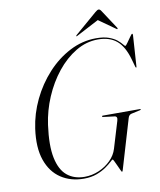

<svg xmlns="http://www.w3.org/2000/svg" viewBox="-94 -936 852 1020"><g transform="rotate(-10 332.0 -426.0)"><path d="M468 -713.5Q509.5 -713.5 536.8 -703.5Q564 -693.5 579.8 -680.2Q595.5 -667 603.5 -656.8Q611.5 -646.5 614.5 -646.5Q618 -646.5 628 -660.8Q638 -675 648 -689.2Q658 -703.5 660.5 -703.5Q664.5 -703.5 664.5 -697L653.5 -528.5Q653.5 -523 651 -523Q648.5 -523 647 -529L635 -571.5Q615 -642 577 -673.8Q539 -705.5 477 -705.5Q413.5 -705.5 356.8 -671.5Q300 -637.5 254.2 -580.2Q208.5 -523 178 -451.5Q147.5 -380 137 -304.5Q122 -195 136 -127.8Q150 -60.5 187.5 -29.8Q225 1 281.5 1Q321.5 1 358.8 -15Q396 -31 423 -58Q450 -85 460 -118.5L503.5 -262.5Q510.5 -285.5 493 -287.5L434 -295Q426.5 -296 427.5 -299Q427.5 -302.5 432 -302.5H633Q636.5 -302.5 636.5 -300Q636 -297 630 -296L584 -286Q570.5 -283 565.5 -266L486 1.5Q484 9 480.5 9Q479.5 9 474.2 -2Q469 -13 462.5 -27.5Q456 -42 450.5 -53Q445 -64 443.5 -64Q440.5 -64 428.8 -52.8Q417 -41.5 396.2 -27Q375.5 -12.5 345.5 -1.2Q315.5 10 276 10Q205 10 152.5 -24.8Q100 -59.5 76.2 -127.8Q52.5 -196 66.5 -296.5Q77.5 -375.5 113.2 -450Q149 -524.5 203.5 -584Q258 -643.5 325.8 -678.5Q393.5 -713.5 468 -713.5ZM589 -742Q586.5 -740.5 583 -744L494 -807L374 -744Q368.5 -740.5 367 -742Q365.5 -744 370 -748.5L488.5 -850.5Q501 -861.5 508 -861.5Q515 -861.5 522 -850.5L589 -748.5Q591.5 -744 589 -742Z"/></g></svg>

Font: Fraunces 144pt Light
Style: Italic
Weight: 300
Italic angle: -16°
Version: Version 1.000;[0bf87f6ff]